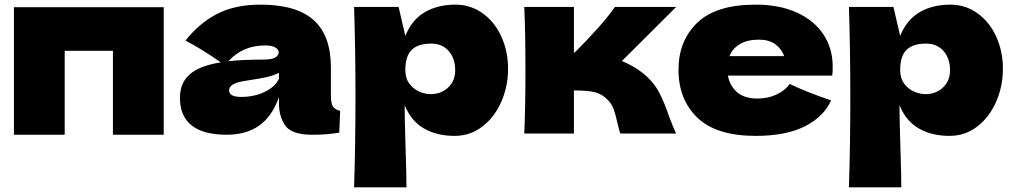

<svg xmlns="http://www.w3.org/2000/svg" viewBox="-20 -576 4375 828"><path d="M40 -545H686V5H467V-357H259V5H40Z M1407 -166Q1407 -132 1415 -118Q1423 -104 1447 -98L1443 -4Q1411 1 1387.5 3Q1364 5 1325 5Q1239 5 1211 -33.5Q1183 -72 1183 -132V-157Q1154 -75 1098.5 -35Q1043 5 957 5Q857 5 806.5 -35Q756 -75 756 -154Q756 -219 799 -256Q842 -293 932 -307Q856 -361 780 -401Q840 -477 917 -516.5Q994 -556 1104 -556Q1258 -556 1332.5 -489.5Q1407 -423 1407 -285ZM965 -312Q1025 -319 1115 -319Q1152 -319 1167 -328Q1182 -337 1182 -351Q1182 -363 1167 -371.5Q1152 -380 1125 -380Q1074 -380 1035 -363Q996 -346 965 -312ZM1183 -236V-262Q1159 -250 1130 -243.5Q1101 -237 1060 -231L1024 -225Q968 -214 968 -187Q968 -158 1020 -158Q1076 -158 1121 -179.5Q1166 -201 1183 -236Z M2171 -279Q2171 -204 2142 -137.5Q2113 -71 2060.5 -30.5Q2008 10 1941 10Q1863 10 1807.5 -22.5Q1752 -55 1725 -123Q1725 -66 1729 60Q1733 182 1733 232H1507Q1513 46 1513 -157Q1513 -360 1507 -546H1699L1728 -421Q1756 -491 1812 -523.5Q1868 -556 1944 -556Q2009 -556 2061 -519Q2113 -482 2142 -418.5Q2171 -355 2171 -279ZM1943 -273Q1943 -324 1915 -356Q1887 -388 1839 -388Q1784 -388 1756 -361.5Q1728 -335 1728 -273Q1728 -238 1746 -214.5Q1764 -191 1789 -180.5Q1814 -170 1837 -170Q1882 -170 1912.5 -198.5Q1943 -227 1943 -273Z M2866 -72Q2887 -17 2896 0H2655Q2652 -7 2643 -44Q2635 -81 2627 -103.5Q2619 -126 2603 -143Q2578 -170 2547 -178Q2516 -186 2455 -186V0H2241Q2246 -114 2246 -273Q2246 -432 2241 -546H2455V-350H2459Q2578 -469 2632 -546H2896L2662 -313Q2714 -291 2752 -261Q2797 -225 2821 -180Q2845 -135 2866 -72Z M3445 -250H3119Q3127 -206 3158.5 -178.5Q3190 -151 3248 -151Q3290 -151 3327 -167.5Q3364 -184 3386 -214Q3453 -181 3564 -143Q3533 -73 3451.5 -31.5Q3370 10 3239 10Q3069 10 2987.5 -68.5Q2906 -147 2906 -275Q2906 -400 2987 -478Q3068 -556 3239 -556Q3341 -556 3416 -522Q3491 -488 3531 -427.5Q3571 -367 3571 -289Q3571 -263 3569 -250ZM3126 -334H3362Q3350 -366 3323 -385.5Q3296 -405 3253 -405Q3203 -405 3171 -386Q3139 -367 3126 -334Z M4305 -279Q4305 -204 4276 -137.5Q4247 -71 4194.5 -30.5Q4142 10 4075 10Q3997 10 3941.5 -22.5Q3886 -55 3859 -123Q3859 -66 3863 60Q3867 182 3867 232H3641Q3647 46 3647 -157Q3647 -360 3641 -546H3833L3862 -421Q3890 -491 3946 -523.5Q4002 -556 4078 -556Q4143 -556 4195 -519Q4247 -482 4276 -418.5Q4305 -355 4305 -279ZM4077 -273Q4077 -324 4049 -356Q4021 -388 3973 -388Q3918 -388 3890 -361.5Q3862 -335 3862 -273Q3862 -238 3880 -214.5Q3898 -191 3923 -180.5Q3948 -170 3971 -170Q4016 -170 4046.5 -198.5Q4077 -227 4077 -273Z"/></svg>

Font: Dela Gothic One
Style: Regular
Weight: 400
Designer: aratakana
Foundry: aratakana
Version: Version 1.004